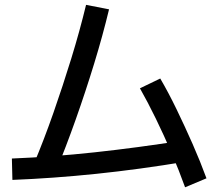

<svg xmlns="http://www.w3.org/2000/svg" viewBox="-20 -786 920 808"><path d="M122.2 -95.6Q165.6 -198.9 205 -311.7Q244.4 -424.4 280 -540Q315.6 -655.6 342.2 -765.6L438.9 -746.7Q412.2 -635.6 376.1 -517.8Q340 -400 298.9 -283.9Q257.8 -167.8 213.3 -60ZM30 -118.9Q198.9 -125.6 378.3 -145Q557.8 -164.4 747.8 -194.4L761.1 -105.6Q566.7 -73.3 385 -54.4Q203.3 -35.6 32.2 -28.9ZM758.9 2.2Q733.3 -68.9 701.7 -142.8Q670 -216.7 635.6 -287.2Q601.1 -357.8 568.9 -414.4L654.4 -455.6Q688.9 -396.7 723.3 -325.6Q757.8 -254.4 790.6 -180Q823.3 -105.6 848.9 -35.6Z"/></svg>

Font: Paperlogy 5 Medium
Style: Regular
Weight: 500
Designer: redesigned by Lee Juim, glyphs from Gmarket Sans & Montserrat
Foundry: PT&
Version: Version 1.001